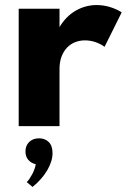

<svg xmlns="http://www.w3.org/2000/svg" viewBox="-20 -500 502 761"><path d="M54.1 0V-465.5H215.9V-392.7Q242.3 -436.4 280.9 -458.2Q319.5 -480 363.2 -480Q390.9 -480 417 -471.8Q443.2 -463.6 462.3 -450.9L394.5 -314.5Q378.2 -326.4 358 -333.2Q337.7 -340 316.4 -340Q295.5 -340 277 -332.5Q258.6 -325 245 -310.5Q231.4 -295.9 223.6 -274.8Q215.9 -253.6 215.9 -226.8V0ZM85.9 221.8Q91.4 216.8 97 208.4Q102.7 200 108 190Q113.2 180 116.8 169.8Q120.5 159.5 121.8 150.9Q102.7 146.4 91.8 133.2Q80.9 120 80.9 100.5Q80.9 77.3 95.7 62.7Q110.5 48.2 135 48.2Q158.2 48.2 173.2 63Q188.2 77.7 188.2 106.4Q188.2 139.1 167.3 174.8Q146.4 210.5 109.1 240.9Z"/></svg>

Font: Spartan ExtBd
Style: Regular
Weight: 800
Designer: Matt Bailey, Mirko Velimirovic
Foundry: Matt Bailey
Version: Version 1.005